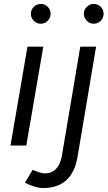

<svg xmlns="http://www.w3.org/2000/svg" viewBox="-20 -736 544 971"><path d="M119 -500H199L113 0H33ZM136 -666Q136 -687 151 -701.5Q166 -716 186 -716Q207 -716 221.5 -701.5Q236 -687 236 -666Q236 -646 221.5 -631Q207 -616 186 -616Q166 -616 151 -631Q136 -646 136 -666ZM106 188 145 123Q188 141 206 141Q241 141 263 118.5Q285 96 293 52L386 -500H466L372 58Q345 215 198 215Q160 215 106 188ZM404 -666Q404 -687 419 -701.5Q434 -716 454 -716Q475 -716 489.5 -701.5Q504 -687 504 -666Q504 -646 489.5 -631Q475 -616 454 -616Q434 -616 419 -631Q404 -646 404 -666Z"/></svg>

Font: Oak Sans
Style: Italic
Weight: 400
Italic angle: -9.49998°
Foundry: Erik Kennedy, Walven
Version: Version 1.000